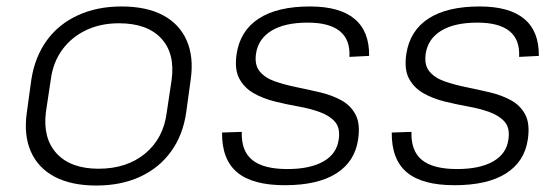

<svg xmlns="http://www.w3.org/2000/svg" viewBox="-20 -567 1723 594"><path d="M278 7Q201 7 149.5 -20Q98 -47 75.5 -98Q53 -149 63 -219L77 -321Q88 -391 124.5 -441.5Q161 -492 220.5 -519.5Q280 -547 356 -547Q433 -547 484 -520Q535 -493 557.5 -442Q580 -391 570 -321L556 -219Q546 -149 509 -98Q472 -47 413 -20Q354 7 278 7ZM285 -45Q372 -45 429 -92Q486 -139 496 -220L511 -320Q522 -402 478.5 -448.5Q435 -495 348 -495Q291 -495 246 -473.5Q201 -452 172.5 -413Q144 -374 137 -320L122 -220Q112 -139 155.5 -92Q199 -45 285 -45Z M861 6Q761 6 713.5 -34Q666 -74 667 -157L728 -159Q726 -100 760.5 -72Q795 -44 869 -44Q939 -44 980.5 -67.5Q1022 -91 1028 -136Q1033 -171 1016.5 -190Q1000 -209 970 -220Q940 -231 903.5 -237.5Q867 -244 830.5 -253Q794 -262 765 -278.5Q736 -295 720.5 -323.5Q705 -352 712 -400Q723 -472 780.5 -509.5Q838 -547 939 -547Q1031 -547 1077 -508.5Q1123 -470 1122 -394L1061 -391Q1064 -444 1031.5 -470.5Q999 -497 932 -497Q861 -497 820 -472Q779 -447 772 -401Q767 -366 783.5 -346Q800 -326 830 -315.5Q860 -305 896.5 -297.5Q933 -290 969.5 -281.5Q1006 -273 1035.5 -257Q1065 -241 1080 -212.5Q1095 -184 1088 -136Q1078 -67 1020.5 -30.5Q963 6 861 6Z M1386 6Q1286 6 1238.5 -34Q1191 -74 1192 -157L1253 -159Q1251 -100 1285.5 -72Q1320 -44 1394 -44Q1464 -44 1505.5 -67.5Q1547 -91 1553 -136Q1558 -171 1541.5 -190Q1525 -209 1495 -220Q1465 -231 1428.5 -237.5Q1392 -244 1355.5 -253Q1319 -262 1290 -278.5Q1261 -295 1245.5 -323.5Q1230 -352 1237 -400Q1248 -472 1305.5 -509.5Q1363 -547 1464 -547Q1556 -547 1602 -508.5Q1648 -470 1647 -394L1586 -391Q1589 -444 1556.5 -470.5Q1524 -497 1457 -497Q1386 -497 1345 -472Q1304 -447 1297 -401Q1292 -366 1308.5 -346Q1325 -326 1355 -315.5Q1385 -305 1421.5 -297.5Q1458 -290 1494.5 -281.5Q1531 -273 1560.5 -257Q1590 -241 1605 -212.5Q1620 -184 1613 -136Q1603 -67 1545.5 -30.5Q1488 6 1386 6Z"/></svg>

Font: Pathway Extreme 28pt ExtraLight
Style: Italic
Weight: 250
Italic angle: -8°
Designer: Eduardo Rodriguez Tunni
Foundry: Eduardo Rodriguez Tunni
Version: Version 1.001;gftools[0.9.26]